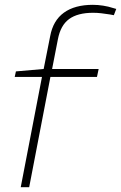

<svg xmlns="http://www.w3.org/2000/svg" viewBox="-20 -776 502 796"><path d="M66 0 154 -457H41L46 -480L161 -490L188 -626Q200 -691 245 -723.5Q290 -756 365 -756Q386 -756 408 -752.5Q430 -749 448 -743L462 -739L452 -713L436 -716Q417 -719 400 -721Q383 -723 366 -723Q302 -723 266.5 -697Q231 -671 220 -613L196 -490H389L382 -457H189L101 0Z"/></svg>

Font: REM Thin
Style: Italic
Weight: 250
Italic angle: -11°
Designer: Octavio Pardo
Foundry: Ashler Design
Version: Version 1.005;gftools[0.9.28]